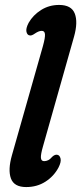

<svg xmlns="http://www.w3.org/2000/svg" viewBox="-20 -749 329 778"><path d="M280 -600.5 154.5 -157Q144.5 -122.5 145.8 -109.2Q147 -96 159 -96Q167 -96 175 -99.8Q183 -103.5 192.5 -114.5Q202 -123 211 -122Q221.5 -121 225.2 -107.2Q229 -93.5 217 -70Q198 -34.5 164 -12.8Q130 9 86 9Q37 9 24.2 -26Q11.5 -61 28.5 -120.5L154 -562.5Q163.5 -597 162.2 -610.5Q161 -624 149 -624Q137.5 -624 122 -613.5Q108 -603.5 100.5 -605.5Q90.5 -606.5 87.2 -620Q84 -633.5 96 -656.5Q114 -688 146.5 -708.5Q179 -729 219.5 -729Q269.5 -729 283 -694Q296.5 -659 280 -600.5Z"/></svg>

Font: Fraunces 144pt S100 SemiBold
Style: Italic
Weight: 600
Italic angle: -16°
Version: Version 1.000; ttfautohint (v1.8.3)